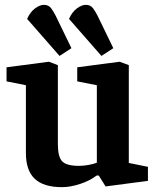

<svg xmlns="http://www.w3.org/2000/svg" viewBox="-20 -761 640 793"><path d="M236 12Q160 12 123.5 -22.5Q87 -57 87 -129V-409L7 -425V-483L182 -506L219 -492V-166Q219 -113 237 -94.5Q255 -76 306 -76Q326 -76 347 -80Q368 -84 380 -89V-409L299 -425V-483L474 -506L512 -492V-88L591 -72V-14L416 9L388 -36H379Q352 -15 311.5 -1.5Q271 12 236 12ZM383 -696Q375 -712 364.5 -726.5Q354 -741 334 -741Q318 -741 298 -726.5Q278 -712 265 -683L399 -530L448 -562ZM210 -696Q202 -712 191.5 -726.5Q181 -741 161 -741Q145 -741 125 -726.5Q105 -712 92 -683L226 -530L275 -562Z"/></svg>

Font: Faustina VF Beta
Style: Regular
Weight: 400
Designer: Alfonso Garcia
Foundry: Omnibus-Type
Version: Version 1.006